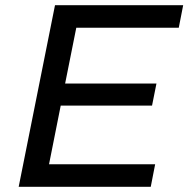

<svg xmlns="http://www.w3.org/2000/svg" viewBox="-20 -720 726 740"><path d="M669 -613 686 -700H192L52 0H561L578 -87H169L214 -313H566L583 -398H231L274 -613Z"/></svg>

Font: AWKNG-Font Medium
Style: Italic
Weight: 500
Italic angle: -11.3°
Designer: Awakening Church
Foundry: Awakening Church
Version: Version 1.700;PS 001.700;hotconv 1.0.88;makeotf.lib2.5.64775